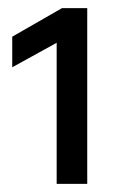

<svg xmlns="http://www.w3.org/2000/svg" viewBox="-20 -843 298 471"><path d="M194 -392H119V-738L10 -678V-753L132 -823H194Z"/></svg>

Font: Hind Kochi Medium
Style: Regular
Weight: 500
Designer: Dhruvi Tolia
Foundry: Indian Type Foundry
Version: Version 0.702;PS 1.0;hotconv 1.0.81;makeotf.lib2.5.63406